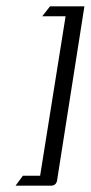

<svg xmlns="http://www.w3.org/2000/svg" viewBox="-20 -489 285 603"><path d="M28.8 94.2 51.8 63H106L186 -438H112.8L137.2 -469.2H245.1L159.2 78.1Q156.2 94.2 139.2 94.2Z"/></svg>

Font: Hhenum
Style: Italic
Weight: 400
Designer: T. Christopher White
Version: Version 1.0